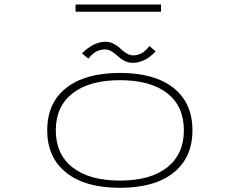

<svg xmlns="http://www.w3.org/2000/svg" viewBox="-20 -844 1090 874"><path d="M324 -823.5H713V-790.5H324ZM584.5 -558Q567.5 -558 552.5 -564.2Q537.5 -570.5 526.8 -579.5Q516 -588.5 505.8 -597.5Q495.5 -606.5 483.2 -612.8Q471 -619 457.5 -619Q444 -619 431 -614.8Q418 -610.5 409.8 -604.2Q401.5 -598 395 -591.8Q388.5 -585.5 385.5 -581L382.5 -577L353.5 -601Q354.5 -602.5 359.8 -607.8Q365 -613 375.5 -621Q386 -629 398.2 -636.2Q410.5 -643.5 427 -648.8Q443.5 -654 459.5 -654Q480.5 -654 498.8 -644.2Q517 -634.5 528 -623Q539 -611.5 554.8 -601.8Q570.5 -592 586.5 -592Q600 -592 612.8 -596.5Q625.5 -601 633.5 -607.2Q641.5 -613.5 647.8 -619.8Q654 -626 657 -630.5L659.5 -635L688.5 -610Q685.5 -606 678 -599.2Q670.5 -592.5 656.8 -582.2Q643 -572 623.5 -565Q604 -558 584.5 -558ZM195 -251Q195 -376 281.8 -444Q368.5 -512 526 -512Q683.5 -512 769.8 -443.8Q856 -375.5 856 -251Q856 -126.5 769.8 -57.8Q683.5 11 526 11Q368.5 11 281.8 -57.8Q195 -126.5 195 -251ZM817 -251Q817 -360.5 741 -419.8Q665 -479 526 -479Q387.5 -479 310.8 -419.5Q234 -360 234 -251Q234 -141.5 310.5 -81.8Q387 -22 526 -22Q665 -22 741 -82Q817 -142 817 -251Z"/></svg>

Font: League Mono Extended Thin
Style: Regular
Weight: 100
Width: 9
Designer: Tyler Finck
Foundry: The League of Moveable Type / Tyler Finck
Version: Version 2.210